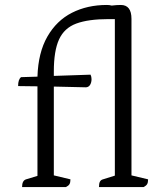

<svg xmlns="http://www.w3.org/2000/svg" viewBox="-20 -754 660 774"><path d="M69 0Q69 -26 85 -31L131 -45V-406L53 -407Q53 -434 65 -443L131 -445Q134 -542 171 -606.5Q208 -671 270 -702.5Q332 -734 411 -734Q431 -734 444 -725Q457 -716 457 -702Q457 -689 450 -677H418Q336 -677 287.5 -659Q239 -641 218 -595Q197 -549 197 -466V-448L345 -453Q349 -445 349 -435Q349 -422 343.5 -412.5Q338 -403 327 -402L197 -405V-47L264 -31Q264 -18 260 -11.5Q256 -5 246 0ZM379 0Q379 -15 383 -22Q387 -29 395 -31L443 -46V-686L394 -693Q379 -696 379 -724Q410 -729 430 -731.5Q450 -734 467 -734Q510 -734 510 -678V-47L577 -31Q577 -18 573 -11.5Q569 -5 559 0Z"/></svg>

Font: Petrona Light
Style: Regular
Weight: 300
Designer: Ringo R. Seeber
Foundry: Ringo R. Seeber
Version: Version 2.001; ttfautohint (v1.8.3)